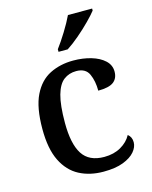

<svg xmlns="http://www.w3.org/2000/svg" viewBox="-116 -842 735 928"><g transform="rotate(-15 251.0 -378.0)"><path d="M286 10Q218 10 165.5 -17.5Q113 -45 83 -105.5Q53 -166 53 -265Q53 -373 83 -434Q113 -495 165 -521Q217 -547 282 -547Q330 -547 371 -535Q412 -523 437 -500Q462 -477 462 -444Q462 -410 439 -392.5Q416 -375 362 -375Q362 -423 346 -458.5Q330 -494 283 -494Q247 -494 220.5 -474Q194 -454 180 -404.5Q166 -355 166 -266Q166 -161 199 -109.5Q232 -58 308 -58Q356 -58 391.5 -78.5Q427 -99 444 -131Q463 -117 463 -90Q463 -66 443.5 -43Q424 -20 385 -5Q346 10 286 10ZM225 -619Q247 -648 273 -690Q299 -732 315 -766H436V-756Q423 -739 394.5 -710Q366 -681 332.5 -652.5Q299 -624 271 -606H225Z"/></g></svg>

Font: Noto Serif Tamil Medium
Style: Regular
Weight: 500
Designer: Indian Type Foundry, Tom Grace, and the Monotype Design Team
Foundry: Monotype Imaging Inc.
Version: Version 2.004; ttfautohint (v1.8.4.7-5d5b)